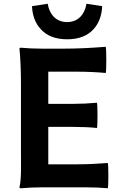

<svg xmlns="http://www.w3.org/2000/svg" viewBox="-20 -1001 654 1026"><path d="M92 -370V-185C92 -122 95 -46 84 0C84 2 84 5 92 5C121 2 168 0 208 0H324H440C480 0 527 2 556 5C560 0 560 -123 556 -130C503 -126 450 -123 397 -123H238V-323H368C412 -323 466 -321 498 -317C502 -323 502 -446 498 -452C455 -448 412 -446 368 -446H238V-618H392C443 -618 507 -615 545 -611C549 -618 549 -741 545 -751C470 -745 395 -741 319 -741H205C166 -741 120 -743 92 -746C89 -746 84 -746 84 -741C89 -695 92 -619 92 -556V-370ZM479 -844C509 -876 524 -920 526 -968L442 -981C434 -930 402 -883 339 -883C275 -883 243 -930 235 -981L151 -968C153 -920 168 -876 199 -844C229 -811 275 -791 339 -791C403 -791 449 -811 479 -844Z"/></svg>

Font: GenSekiGothic2 TW B
Style: Regular
Weight: 700
Version: Version 2.100;PS 2.1;hotconv 16.6.51;makeotf.lib2.5.65220 DE